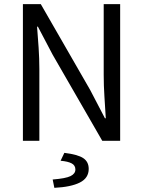

<svg xmlns="http://www.w3.org/2000/svg" viewBox="-20 -676 687 922"><path d="M90 0V-656H176L413 -244L484 -108H488Q485 -158 481.5 -211.5Q478 -265 478 -317V-656H557V0H471L233 -413L162 -548H158Q162 -498 165.5 -446.5Q169 -395 169 -343V0ZM241 226 233 186Q296 181 319 169.5Q342 158 342 138Q342 118 324 108.5Q306 99 271 96L289 58Q354 66 380 83.5Q406 101 406 135Q406 179 363.5 200.5Q321 222 241 226Z"/></svg>

Font: Pinyin1712
Style: Regular
Weight: 400
Version: Version 1